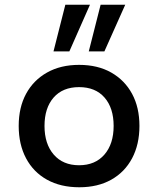

<svg xmlns="http://www.w3.org/2000/svg" viewBox="-20 -782 668 811"><path d="M315 9Q236 9 178.5 -23Q121 -55 90 -113.5Q59 -172 59 -250Q59 -328 90 -385.5Q121 -443 178.5 -475.5Q236 -508 314 -508Q393 -508 450 -475.5Q507 -443 538 -385.5Q569 -328 569 -250Q569 -172 538 -113.5Q507 -55 450 -23Q393 9 315 9ZM314 -84Q382 -84 421 -129Q460 -174 460 -250Q460 -326 421.5 -370Q383 -414 314 -414Q245 -414 206.5 -370Q168 -326 168 -250Q168 -174 207 -129Q246 -84 314 -84ZM355 -565 405 -762H509L421 -565ZM206 -565 256 -762H360L273 -565Z"/></svg>

Font: Nunito Sans 7pt SemiBold
Style: Regular
Weight: 600
Designer: Vernon Adams
Foundry: Vernon Adams
Version: Version 3.101;gftools[0.9.27]